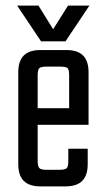

<svg xmlns="http://www.w3.org/2000/svg" viewBox="-20 -663 370 683"><path d="M114 -395V-90Q114 -71 120 -65Q126 -59 145 -59H169V0H124Q84 0 64.5 -19.5Q45 -39 45 -79V-406Q45 -446 64.5 -465.5Q84 -485 124 -485H176V-426H145Q126 -426 120 -420.5Q114 -415 114 -395ZM226 -229V-395Q226 -415 220.5 -420.5Q215 -426 195 -426H161V-485H216Q256 -485 275.5 -465.5Q295 -446 295 -406V-229ZM223 -90V-134H292V-79Q292 -39 272.5 -19.5Q253 0 213 0H161V-59H192Q212 -59 217.5 -65Q223 -71 223 -90ZM295 -278V-219H75V-278ZM126 -516 41 -643H117L169 -559L222 -643H298L213 -516Z"/></svg>

Font: Teko Variable Light
Style: Regular
Weight: 300
Designer: Manushi Parikh, Jonny Pinhorn
Foundry: Indian Type Foundry
Version: Version 3.000